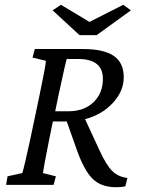

<svg xmlns="http://www.w3.org/2000/svg" viewBox="-20 -780 594 810"><path d="M202.1 -736.3 237.3 -759.8 357.4 -687.5 500 -759.8 532.2 -736.3 387.7 -631.8H315.4ZM5.9 0 11.7 -36.1 74.2 -49.8Q83.5 -81.1 107.4 -191.4L146.5 -377Q172.4 -500.5 173.8 -523.4L117.2 -537.1L127 -573.2H329.1Q417.5 -573.2 459.7 -544.4Q502 -515.6 502 -454.1Q502 -395 455.8 -345.5Q409.7 -295.9 338.9 -277.3L400.4 -144.5Q428.7 -83 453.9 -58.3Q479 -33.7 517.6 -29.3L508.8 5.9Q493.2 9.8 468.8 9.8Q407.2 9.8 370.8 -25.6Q334.5 -61 302.7 -151.4L261.7 -267.6H203.1L187.5 -191.4Q164.1 -74.7 161.1 -49.8L215.8 -36.1L206.1 0ZM261.7 -531.2Q257.3 -520.5 226.6 -377L212.9 -310.5H267.6Q334.5 -310.5 374.3 -348.6Q414.1 -386.7 414.1 -447.3Q414.1 -531.2 309.6 -531.2Z"/></svg>

Font: Crimson Pro
Style: Italic
Weight: 400
Italic angle: -12°
Designer: Jacques Le Bailly
Foundry: Baron von Fonthausen
Version: Version 1.003